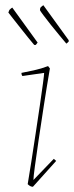

<svg xmlns="http://www.w3.org/2000/svg" viewBox="-20 -709 283 735"><path d="M149 -430 66 -418Q62 -422 62 -430Q79 -433 108.5 -439.5Q138 -446 164 -456L171 -447Q159 -377 148 -306Q137 -235 128 -174Q119 -113 113.5 -72Q108 -31 108 -20L186 -101L195 -93L106 6Q96 6 86 -4Q92 -39 100 -90.5Q108 -142 116.5 -198Q125 -254 132.5 -305Q140 -356 144.5 -390Q149 -424 149 -430ZM234 -542Q225 -553 208.5 -572.5Q192 -592 175 -613.5Q158 -635 146 -651Q134 -667 133 -670Q133 -676 135 -680Q142 -687 146 -689L243 -555V-550Q241 -548 239 -546Q237 -544 234 -542ZM117 -537H111Q103 -546 89 -563.5Q75 -581 59.5 -600.5Q44 -620 31 -636.5Q18 -653 12 -661Q13 -663 14 -666Q15 -669 16 -671Q23 -678 27 -680L124 -546Z"/></svg>

Font: Labrada Thin
Style: Italic
Weight: 100
Italic angle: -7°
Designer: Mercedes Jáuregui
Foundry: Omnibus-Type Team
Version: Version 1.000; ttfautohint (v1.8.4.7-5d5b)